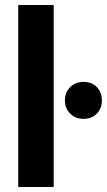

<svg xmlns="http://www.w3.org/2000/svg" viewBox="-20 -749 428 769"><path d="M53 0V-729H195V0ZM314 -273Q282 -273 261 -294Q240 -315 240 -347Q240 -379 261 -400Q282 -421 314 -421Q348 -421 368 -400Q388 -379 388 -347Q388 -315 368 -294Q348 -273 314 -273Z"/></svg>

Font: Mona Sans Expanded SemiBold
Style: Regular
Weight: 600
Width: 7
Designer: Deni Anggara
Foundry: GitHub
Version: Version 2.000